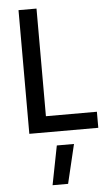

<svg xmlns="http://www.w3.org/2000/svg" viewBox="-64 -728 603 1063"><g transform="rotate(-5 238.0 -196.0)"><path d="M184.1 294.6 226.7 77.4H322.1L270.4 294.6ZM80.7 0V-687.4H180.7V-89.2H464V0Z"/></g></svg>

Font: TitilliumWeb ExtraLight
Style: Regular
Weight: 400
Designer: Mohamed Gaber, Accademia di Belle Arti di Urbino and others
Foundry: Kief Type Foundry, Accademia di Belle Arti di Urbino and others
Version: Version 3.000; ttfautohint (v1.8.2)